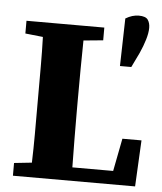

<svg xmlns="http://www.w3.org/2000/svg" viewBox="-52 -766 684 811"><g transform="rotate(5 290.0 -360.0)"><path d="M33 -603V-657H363V-603L280 -595Q279 -534 278.5 -471.5Q278 -409 278 -347V-294Q278 -240 278.5 -179.5Q279 -119 280 -57H453L480 -196H561L551 0H33V-54L108 -62Q110 -123 110 -181.5Q110 -240 110 -289V-347Q110 -409 110 -471.5Q110 -534 108 -595ZM504 -720Q533 -720 542.5 -706.5Q552 -693 552 -672Q552 -651 543.5 -622.5Q535 -594 521 -563L491 -501H443L448 -703Q476 -720 504 -720Z"/></g></svg>

Font: Source Serif Pro
Style: Bold
Weight: 700
Designer: Frank Grießhammer
Foundry: Adobe Systems Incorporated
Version: Version 3.001;hotconv 1.0.111;makeotfexe 2.5.65597